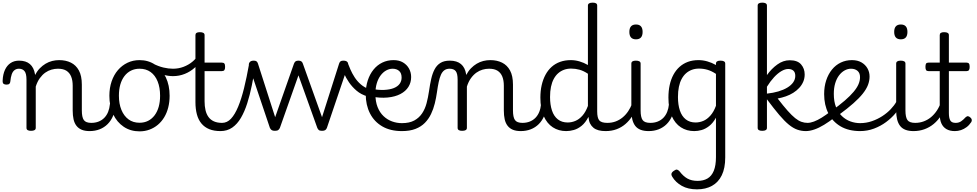

<svg xmlns="http://www.w3.org/2000/svg" viewBox="-75 -973 7376 1450"><path d="M602 17Q567 17 542.5 7Q518 -3 502.5 -23Q487 -43 480.5 -72Q474 -101 474 -139V-326Q474 -366 462.5 -394.5Q451 -423 427 -438.5Q403 -454 362 -454Q338 -454 313.5 -447Q289 -440 267 -424.5Q245 -409 226 -383Q207 -357 195 -319V-7Q195 4 186 9.5Q177 15 159 15Q142 15 133.5 9.5Q125 4 125 -7V-371Q125 -418 110 -436Q95 -454 68 -454Q49 -454 35 -443.5Q21 -433 13.5 -411.5Q6 -390 3 -358Q2 -346 -4.5 -340Q-11 -334 -27 -334Q-40 -334 -48 -340Q-56 -346 -55 -365Q-53 -412 -37.5 -445.5Q-22 -479 5 -497Q32 -515 69 -515Q95 -515 115.5 -508.5Q136 -502 151 -489Q166 -476 175.5 -457Q185 -438 189 -414L191 -407Q205 -436 225.5 -457Q246 -478 269.5 -492Q293 -506 319 -512.5Q345 -519 372 -519Q422 -519 460.5 -500Q499 -481 521 -440.5Q543 -400 543 -334V-139Q543 -88 558 -66.5Q573 -45 615 -45Q627 -45 632.5 -35.5Q638 -26 637 -14Q636 -2 627.5 7.5Q619 17 602 17Z M601 17Q589 17 583 7.5Q577 -2 578 -14Q579 -26 588 -35.5Q597 -45 614 -45Q645 -45 670 -55Q695 -65 713 -83.5Q731 -102 741.5 -128Q752 -154 755 -186Q756 -199 767 -203.5Q778 -208 788.5 -203.5Q799 -199 798 -186Q795 -137 779.5 -99.5Q764 -62 738 -36Q712 -10 677.5 3.5Q643 17 601 17Z M979 19Q911 19 859.5 -15.5Q808 -50 779.5 -110.5Q751 -171 751 -250Q751 -309 768 -358.5Q785 -408 815.5 -443.5Q846 -479 887.5 -499Q929 -519 979 -519Q1045 -519 1096.5 -484.5Q1148 -450 1177 -389.5Q1206 -329 1206 -250Q1206 -203 1195.5 -161.5Q1185 -120 1165 -87Q1145 -54 1117 -30.5Q1089 -7 1054 6Q1019 19 979 19ZM979 -46Q1015 -46 1043.5 -60.5Q1072 -75 1092.5 -102Q1113 -129 1123.5 -166.5Q1134 -204 1134 -250Q1134 -312 1115.5 -358Q1097 -404 1062.5 -429Q1028 -454 979 -454Q943 -454 914 -439.5Q885 -425 864.5 -398Q844 -371 833.5 -334Q823 -297 823 -250Q823 -189 842 -143Q861 -97 895.5 -71.5Q930 -46 979 -46Z M1231 -398Q1197 -398 1158 -408.5Q1119 -419 1069 -444Q1057 -450 1054.5 -460Q1052 -470 1056.5 -478.5Q1061 -487 1067.5 -491.5Q1074 -496 1080 -493Q1121 -472 1159 -463Q1197 -454 1231 -454Q1274 -454 1311.5 -468.5Q1349 -483 1377 -506Q1405 -529 1418 -554Q1425 -568 1435.5 -567Q1446 -566 1452 -556.5Q1458 -547 1452 -535Q1431 -494 1397 -463Q1363 -432 1320.5 -415Q1278 -398 1231 -398Z M1591 17Q1541 17 1505.5 2.5Q1470 -12 1446.5 -40Q1423 -68 1412 -109Q1401 -150 1401 -202V-708Q1401 -719 1409 -724.5Q1417 -730 1434 -730Q1452 -730 1461 -724.5Q1470 -719 1470 -708V-500H1601Q1614 -500 1619.5 -493Q1625 -486 1625 -468Q1625 -451 1619.5 -443.5Q1614 -436 1601 -436H1470V-208Q1470 -171 1477 -141Q1484 -111 1499.5 -89.5Q1515 -68 1540.5 -56.5Q1566 -45 1603 -45Q1615 -45 1621 -35.5Q1627 -26 1626 -14Q1625 -2 1616.5 7.5Q1608 17 1591 17Z M1589 17Q1578 17 1573 7.5Q1568 -2 1570 -14Q1572 -26 1580 -35.5Q1588 -45 1602 -45Q1640 -45 1669.5 -76.5Q1699 -108 1723.5 -167Q1748 -226 1768 -307Q1788 -388 1806 -489Q1808 -501 1821.5 -502.5Q1835 -504 1846.5 -498Q1858 -492 1856 -481Q1842 -403 1827 -329Q1812 -255 1792 -192.5Q1772 -130 1744.5 -83Q1717 -36 1679 -9.5Q1641 17 1589 17Z M2001 15Q1984 15 1976 9Q1968 3 1963 -8L1806 -474Q1801 -490 1810 -502.5Q1819 -515 1841 -515Q1855 -515 1862 -510Q1869 -505 1873 -493L2003 -88L2145 -492Q2150 -505 2157.5 -510Q2165 -515 2179 -515Q2192 -515 2200 -510Q2208 -505 2212 -493L2357 -88L2486 -493Q2490 -505 2497 -510Q2504 -515 2518 -515Q2541 -515 2549.5 -503.5Q2558 -492 2552 -474L2394 -8Q2390 3 2382 9Q2374 15 2357 15Q2339 15 2332 8.5Q2325 2 2321 -8L2179 -404L2039 -8Q2035 2 2027 8.5Q2019 15 2001 15Z M2700 -245Q2652 -259 2618 -288Q2584 -317 2560.5 -351.5Q2537 -386 2523.5 -417.5Q2510 -449 2505 -468Q2502 -480 2507.5 -488.5Q2513 -497 2523 -501Q2533 -505 2541 -505Q2549 -505 2551 -498Q2559 -477 2571.5 -448Q2584 -419 2603 -389.5Q2622 -360 2649.5 -336Q2677 -312 2713 -300Q2724 -297 2727 -287Q2730 -277 2726.5 -266.5Q2723 -256 2716 -249.5Q2709 -243 2700 -245Z M2723 -303Q2782 -292 2826 -294Q2870 -296 2899.5 -308Q2929 -320 2943.5 -340.5Q2958 -361 2958 -387Q2958 -421 2939 -437.5Q2920 -454 2890 -454Q2865 -454 2841.5 -441Q2818 -428 2799.5 -403.5Q2781 -379 2770.5 -344Q2760 -309 2760 -264Q2760 -206 2776.5 -164.5Q2793 -123 2821.5 -96Q2850 -69 2886 -56Q2922 -43 2960 -43Q2973 -43 2979.5 -34Q2986 -25 2986 -13Q2986 -1 2979.5 8Q2973 17 2960 17Q2873 17 2812 -18.5Q2751 -54 2719 -117Q2687 -180 2687 -262Q2687 -319 2702.5 -366Q2718 -413 2746 -447.5Q2774 -482 2812.5 -500.5Q2851 -519 2897 -519Q2939 -519 2968.5 -501.5Q2998 -484 3014 -455Q3030 -426 3030 -391Q3030 -350 3009.5 -317Q2989 -284 2949 -263Q2909 -242 2852 -236.5Q2795 -231 2721 -245Z M2960 17Q2944 17 2936.5 8Q2929 -1 2929 -13Q2929 -25 2936.5 -34Q2944 -43 2960 -43Q3017 -43 3053.5 -63Q3090 -83 3112.5 -116.5Q3135 -150 3146.5 -193.5Q3158 -237 3165 -285Q3172 -335 3181.5 -377Q3191 -419 3207.5 -450Q3224 -481 3251.5 -498Q3279 -515 3322 -515Q3331 -515 3335.5 -505.5Q3340 -496 3339.5 -484Q3339 -472 3334 -463Q3329 -454 3320 -454Q3297 -454 3281 -442.5Q3265 -431 3255 -408.5Q3245 -386 3238 -353Q3231 -320 3225 -277Q3219 -234 3208.5 -191.5Q3198 -149 3180 -111.5Q3162 -74 3133.5 -45Q3105 -16 3062.5 0.5Q3020 17 2960 17Z M3858 17Q3823 17 3798.5 7Q3774 -3 3758.5 -23Q3743 -43 3736.5 -72Q3730 -101 3730 -139V-326Q3730 -366 3718.5 -394.5Q3707 -423 3683 -438.5Q3659 -454 3618 -454Q3594 -454 3569.5 -447Q3545 -440 3523 -424.5Q3501 -409 3482 -383Q3463 -357 3451 -319V-7Q3451 4 3442 9.5Q3433 15 3415 15Q3398 15 3389.5 9.5Q3381 4 3381 -7V-371Q3381 -418 3366.5 -436Q3352 -454 3320 -454Q3307 -454 3301 -463Q3295 -472 3295 -484Q3295 -496 3302 -505.5Q3309 -515 3322 -515Q3349 -515 3370 -508.5Q3391 -502 3406.5 -489Q3422 -476 3431.5 -457Q3441 -438 3445 -414L3447 -407Q3461 -436 3481.5 -457Q3502 -478 3525.5 -492Q3549 -506 3575 -512.5Q3601 -519 3628 -519Q3678 -519 3716.5 -500Q3755 -481 3777 -440.5Q3799 -400 3799 -334V-139Q3799 -88 3814 -66.5Q3829 -45 3871 -45Q3883 -45 3888.5 -35.5Q3894 -26 3893 -14Q3892 -2 3883.5 7.5Q3875 17 3858 17Z M3857 17Q3845 17 3839 7.5Q3833 -2 3834 -14Q3835 -26 3844 -35.5Q3853 -45 3870 -45Q3901 -45 3926 -55Q3951 -65 3969 -83.5Q3987 -102 3997.5 -128Q4008 -154 4011 -186Q4012 -199 4023 -203.5Q4034 -208 4044.5 -203.5Q4055 -199 4054 -186Q4051 -137 4035.5 -99.5Q4020 -62 3994 -36Q3968 -10 3933.5 3.5Q3899 17 3857 17Z M4201 17Q4144 17 4100 -11.5Q4056 -40 4031 -96.5Q4006 -153 4006 -236Q4006 -287 4016 -330.5Q4026 -374 4045 -409Q4064 -444 4091.5 -468.5Q4119 -493 4155.5 -506Q4192 -519 4236 -519Q4268 -519 4301 -509.5Q4334 -500 4365 -482V-931Q4365 -942 4374 -947.5Q4383 -953 4401 -953Q4419 -953 4427 -947.5Q4435 -942 4435 -931V-132Q4435 -82 4451 -63.5Q4467 -45 4512 -45Q4522 -45 4527.5 -35.5Q4533 -26 4532 -14Q4531 -2 4523 7.5Q4515 17 4499 17Q4469 17 4446 11Q4423 5 4407 -8Q4391 -21 4381.5 -40Q4372 -59 4370 -85L4369 -90Q4346 -46 4317.5 -23Q4289 0 4259 8.5Q4229 17 4201 17ZM4212 -48Q4242 -48 4270.5 -60Q4299 -72 4323.5 -99.5Q4348 -127 4365 -173V-416Q4332 -438 4301.5 -446.5Q4271 -455 4238 -455Q4209 -455 4184.5 -446Q4160 -437 4140.5 -420Q4121 -403 4107 -377Q4093 -351 4086 -317Q4079 -283 4079 -240Q4079 -182 4093.5 -138.5Q4108 -95 4138 -71.5Q4168 -48 4212 -48Z M4498 17Q4486 17 4480 7.5Q4474 -2 4475 -14Q4476 -26 4485 -35.5Q4494 -45 4511 -45Q4546 -45 4575 -56Q4604 -67 4628 -87Q4652 -107 4669.5 -133.5Q4687 -160 4698 -189Q4703 -202 4713 -201Q4723 -200 4730.5 -191Q4738 -182 4735 -172Q4722 -131 4700 -96.5Q4678 -62 4648.5 -36.5Q4619 -11 4581.5 3Q4544 17 4498 17Z M4824 17Q4788 17 4762.5 7Q4737 -3 4722 -23Q4707 -43 4700 -72Q4693 -101 4693 -139V-493Q4693 -504 4701.5 -509.5Q4710 -515 4727 -515Q4745 -515 4754 -509.5Q4763 -504 4763 -493V-139Q4763 -88 4778 -66.5Q4793 -45 4837 -45Q4848 -45 4854 -35.5Q4860 -26 4859 -14Q4858 -2 4849.5 7.5Q4841 17 4824 17ZM4728 -676Q4703 -676 4690.5 -690Q4678 -704 4678 -732Q4678 -760 4690.5 -774Q4703 -788 4728 -788Q4753 -788 4765.5 -774Q4778 -760 4778 -732Q4778 -704 4765.5 -690Q4753 -676 4728 -676Z M4823 17Q4811 17 4805 7.5Q4799 -2 4800 -14Q4801 -26 4810 -35.5Q4819 -45 4836 -45Q4867 -45 4892 -55Q4917 -65 4935 -83.5Q4953 -102 4963.5 -128Q4974 -154 4977 -186Q4978 -199 4989 -203.5Q5000 -208 5010.5 -203.5Q5021 -199 5020 -186Q5017 -137 5001.5 -99.5Q4986 -62 4960 -36Q4934 -10 4899.5 3.5Q4865 17 4823 17Z M5189 457Q5121 457 5074 430.5Q5027 404 5002 362Q4994 350 4996 339Q4998 328 5014 317Q5029 306 5038 308Q5047 310 5057 321Q5085 358 5116.5 375.5Q5148 393 5193 393Q5237 393 5268 375Q5299 357 5315.5 317Q5332 277 5332 213V-84Q5309 -43 5280.5 -21Q5252 1 5223.5 9Q5195 17 5168 17Q5111 17 5067 -11.5Q5023 -40 4998 -96.5Q4973 -153 4973 -236Q4973 -287 4982.5 -330.5Q4992 -374 5011 -409Q5030 -444 5057.5 -468.5Q5085 -493 5120.5 -506Q5156 -519 5200 -519Q5233 -519 5266.5 -509.5Q5300 -500 5332 -482V-493Q5332 -504 5340.5 -509.5Q5349 -515 5366 -515Q5384 -515 5393 -509.5Q5402 -504 5402 -493V216Q5402 297 5376 350.5Q5350 404 5302 430.5Q5254 457 5189 457ZM5178 -48Q5208 -48 5236.5 -60Q5265 -72 5290 -100Q5315 -128 5332 -174V-415Q5299 -437 5268 -446Q5237 -455 5204 -455Q5175 -455 5150.5 -446Q5126 -437 5106.5 -420Q5087 -403 5073 -377Q5059 -351 5052 -317Q5045 -283 5045 -240Q5045 -182 5059.5 -138.5Q5074 -95 5104 -71.5Q5134 -48 5178 -48Z M6011 17Q5977 17 5946 6Q5915 -5 5882.5 -31.5Q5850 -58 5810 -105Q5770 -152 5717 -223V-7Q5717 4 5708 9.5Q5699 15 5682 15Q5664 15 5655.5 9.5Q5647 4 5647 -7V-931Q5647 -942 5655.5 -947.5Q5664 -953 5682 -953Q5693 -953 5701 -950.5Q5709 -948 5713 -943.5Q5717 -939 5717 -931V-406Q5751 -454 5795.5 -486Q5840 -518 5889 -518Q5948 -518 5975 -486.5Q6002 -455 6002 -411Q6002 -381 5991 -355.5Q5980 -330 5960.5 -309Q5941 -288 5915.5 -272Q5890 -256 5860 -245.5Q5830 -235 5798 -229Q5841 -173 5873 -137Q5905 -101 5930 -81Q5955 -61 5977.5 -53Q6000 -45 6024 -45Q6037 -45 6042 -35.5Q6047 -26 6046 -14Q6045 -2 6036 7.5Q6027 17 6011 17ZM5717 -266Q5764 -271 5803 -282.5Q5842 -294 5871 -311.5Q5900 -329 5915.5 -351.5Q5931 -374 5931 -400Q5931 -427 5916.5 -439.5Q5902 -452 5878 -452Q5854 -452 5826.5 -436Q5799 -420 5771 -390Q5743 -360 5717 -318Z M6010 17Q5998 17 5992 7.5Q5986 -2 5987 -14Q5988 -26 5997 -35.5Q6006 -45 6023 -45Q6045 -45 6072 -55Q6099 -65 6130.5 -84.5Q6162 -104 6197 -131Q6207 -140 6217 -137Q6227 -134 6233 -124.5Q6239 -115 6238.5 -104Q6238 -93 6228 -86Q6187 -54 6148.5 -30.5Q6110 -7 6075 5Q6040 17 6010 17Z M6204 -135Q6264 -178 6305 -213.5Q6346 -249 6371.5 -279.5Q6397 -310 6408.5 -337Q6420 -364 6420 -390Q6420 -422 6401 -438Q6382 -454 6352 -454Q6327 -454 6303.5 -441Q6280 -428 6261.5 -403.5Q6243 -379 6232.5 -344Q6222 -309 6222 -264Q6222 -206 6238.5 -164.5Q6255 -123 6283.5 -96Q6312 -69 6347.5 -56Q6383 -43 6422 -43Q6435 -43 6441.5 -34Q6448 -25 6448 -13Q6448 -1 6441.5 8Q6435 17 6422 17Q6334 17 6273.5 -18.5Q6213 -54 6181 -117Q6149 -180 6149 -262Q6149 -319 6164.5 -366Q6180 -413 6208 -447.5Q6236 -482 6274.5 -500.5Q6313 -519 6359 -519Q6401 -519 6430.5 -502Q6460 -485 6476 -457Q6492 -429 6492 -395Q6492 -363 6480 -331.5Q6468 -300 6441 -266Q6414 -232 6370 -193Q6326 -154 6262 -107Z M6419 17Q6410 17 6405 8Q6400 -1 6400 -13Q6400 -25 6405 -34Q6410 -43 6419 -43Q6467 -43 6510 -58Q6553 -73 6589 -96.5Q6625 -120 6652 -148.5Q6679 -177 6694 -204Q6700 -214 6710.5 -211.5Q6721 -209 6729 -200.5Q6737 -192 6732 -183Q6716 -151 6686.5 -116Q6657 -81 6616.5 -51Q6576 -21 6526 -2Q6476 17 6419 17Z M6824 17Q6788 17 6762.5 7Q6737 -3 6722 -23Q6707 -43 6700 -72Q6693 -101 6693 -139V-493Q6693 -504 6701.5 -509.5Q6710 -515 6727 -515Q6745 -515 6754 -509.5Q6763 -504 6763 -493V-139Q6763 -88 6778 -66.5Q6793 -45 6837 -45Q6848 -45 6854 -35.5Q6860 -26 6859 -14Q6858 -2 6849.5 7.5Q6841 17 6824 17ZM6728 -676Q6703 -676 6690.5 -690Q6678 -704 6678 -732Q6678 -760 6690.5 -774Q6703 -788 6728 -788Q6753 -788 6765.5 -774Q6778 -760 6778 -732Q6778 -704 6765.5 -690Q6753 -676 6728 -676Z M6823 17Q6811 17 6805 7.5Q6799 -2 6800 -14Q6801 -26 6810 -35.5Q6819 -45 6836 -45Q6871 -45 6901.5 -56.5Q6932 -68 6956.5 -88.5Q6981 -109 7000 -137.5Q7019 -166 7030 -199Q7035 -212 7045.5 -211Q7056 -210 7064 -202Q7072 -194 7068 -183Q7055 -137 7031.5 -100Q7008 -63 6976.5 -37Q6945 -11 6906.5 3Q6868 17 6823 17Z M7136 17Q7098 17 7072.5 2Q7047 -13 7034.5 -41Q7022 -69 7022 -109V-436H6937Q6924 -436 6919 -443.5Q6914 -451 6914 -468Q6914 -486 6919 -493Q6924 -500 6937 -500H7022V-708Q7022 -719 7030 -724.5Q7038 -730 7055 -730Q7073 -730 7082 -724.5Q7091 -719 7091 -708V-500H7225Q7237 -500 7242.5 -493Q7248 -486 7248 -468Q7248 -451 7242.5 -443.5Q7237 -436 7225 -436H7091V-120Q7091 -82 7101.5 -63.5Q7112 -45 7142 -45Q7166 -45 7183.5 -57Q7201 -69 7218 -88Q7228 -97 7237 -95Q7246 -93 7254 -85Q7263 -77 7264 -68Q7265 -59 7260 -51Q7245 -28 7225 -13Q7205 2 7182.5 9.5Q7160 17 7136 17Z"/></svg>

Font: Playwrite US Modern Light
Style: Regular
Weight: 300
Designer: Veronika Burian, José Scaglione
Foundry: TypeTogether
Version: Version 1.003